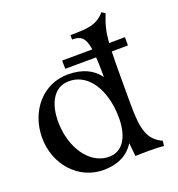

<svg xmlns="http://www.w3.org/2000/svg" viewBox="-149 -954 1012 1091"><g transform="rotate(-20 357.0 -408.5)"><path d="M291 15C384 15 444 -21 480 -78L488 2C546 0 611 -1 660 4L664 -26C584 -63 563 -126 563 -282V-456C563 -516 563 -563 565 -602L663 -603V-653L567 -652C572 -718 583 -761 606 -818L586 -832C535 -773 479 -770 376 -770V-743C427 -743 453 -728 465 -651L282 -650L283 -600L470 -601C472 -574 473 -541 473 -502V-481C435 -534 374 -565 284 -565C135 -565 25 -438 25 -276C25 -113 142 15 291 15ZM352 -45C240 -41 157 -154 144 -291C131 -428 181 -514 256 -525C362 -540 448 -455 470 -301C488 -162 452 -49 352 -45Z"/></g></svg>

Font: Basteleur Moonlight
Style: Regular
Weight: 300
Designer: Keussel
Foundry: Keussel Studio
Version: Version 1.300;Glyphs 3.2 (3192)